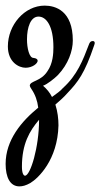

<svg xmlns="http://www.w3.org/2000/svg" viewBox="-30 -332 357 683"><path d="M305 -171C306 -174 307 -177 307 -179C307 -184 304 -186 300 -186C293 -186 289 -182 286 -173C265 -118 245 -65 194 -19C185 -8 171 1 155 13C147 -3 136 -16 123 -27C138 -32 164 -53 176 -65C213 -104 229 -151 229 -188C229 -294 167 -312 129 -312C57 -312 -2 -243 -2 -167C-2 -111 37 -91 61 -91C85 -91 104 -106 104 -116C104 -121 99 -125 89 -126C74 -126 66 -161 66 -192C66 -235 79 -273 107 -273C135 -273 160 -239 160 -164C160 -141 158 -106 139 -79C115 -41 76 -45 76 -27C76 -25 78 -21 82 -15C95 4 103 26 106 51C47 99 -10 166 -10 251C-10 299 6 331 39 331C50 331 62 328 78 319C106 302 175 237 178 114C178 91 175 65 167 40C182 27 197 14 210 -1C247 -40 271 -70 305 -171ZM59 293C54 293 48 285 48 261C48 180 75 134 109 94C109 192 78 293 59 293Z"/></svg>

Font: Engagement
Style: Regular
Weight: 400
Designer: Astigmatic (AOETI)
Foundry: Astigmatic (AOETI)
Version: Version 1.000